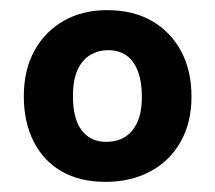

<svg xmlns="http://www.w3.org/2000/svg" viewBox="-20 -722 425 379"><path d="M191 -702Q143 -702 106 -681Q69 -660 48 -622Q27 -584 27 -532Q27 -481 46.5 -442.5Q66 -404 102 -383.5Q138 -363 188 -363Q238 -363 276.5 -383.5Q315 -404 336.5 -442Q358 -480 358 -531Q358 -583 337.5 -621Q317 -659 280 -680.5Q243 -702 191 -702ZM193 -623Q226 -623 243 -599Q260 -575 260 -531Q260 -500 251 -480.5Q242 -461 226.5 -451.5Q211 -442 189 -442Q159 -442 141.5 -464.5Q124 -487 124 -532Q124 -565 133.5 -585Q143 -605 159 -614Q175 -623 193 -623Z"/></svg>

Font: Catamaran Thin SemiBold
Style: Regular
Weight: 600
Version: Version 2.000